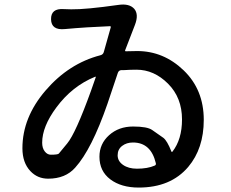

<svg xmlns="http://www.w3.org/2000/svg" viewBox="-20 -797 1040 865"><path d="M605 48Q526 48 477 11Q428 -26 428 -91Q428 -149 471.5 -188Q515 -227 579.5 -227Q644 -227 666 -211Q691 -194 716 -176Q733 -163 752 -115Q754 -110 757 -114Q800 -169 800 -259Q800 -357 737 -420Q674 -483 595 -483Q566 -483 537 -481H526Q515 -480 511 -469L464 -329Q393 -124 319 -42Q275 8 197 8Q149 8 117 -26Q81 -64 81 -129Q81 -268 185.5 -389.5Q290 -511 432 -548Q445 -551 448 -564L479 -674Q480 -679 475 -679Q371 -675 272 -666Q211 -660 210 -710Q209 -760 267 -756Q272 -756 301 -755Q366 -754 514 -775Q563 -782 585 -757Q606 -732 588 -685L544 -571Q542 -566 547 -566Q567 -567 598 -567Q717 -567 807.5 -480Q898 -393 898 -257Q898 -128 828 -45Q749 48 605 48ZM597 -37Q645 -37 677 -51Q684 -54 682 -62Q660 -155 579 -155Q550 -155 530 -139.5Q510 -124 510 -97.5Q510 -71 534.5 -54Q559 -37 597 -37ZM209 -100Q240 -100 245 -105Q264 -128 283 -151Q321 -197 390 -388L411 -448Q413 -453 408 -451Q305 -409 234 -313Q170 -227 170 -154Q170 -130 181.5 -115Q193 -100 209 -100Z"/></svg>

Font: Resource Han Rounded TW Medium
Style: Regular
Weight: 500
Designer: Cyano Hao (round all glyphs); Ryoko NISHIZUKA 西塚涼子 (kana, bopomofo & ideographs); Paul D. Hunt (Latin, Greek & Cyrillic)
Foundry: Cyano Hao
Version: 0.990